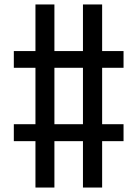

<svg xmlns="http://www.w3.org/2000/svg" viewBox="-20 -771 616 861"><path d="M139 70H224V-138H352V70H438V-138H534V-214H438V-467H534V-542H438V-751H352V-542H224V-751H139V-542H42V-467H139V-214H42V-138H139ZM352 -214H224V-467H352Z"/></svg>

Font: Iosevka Sparkle
Style: Regular
Weight: 400
Designer: Belleve Invis
Foundry: Belleve Invis
Version: Version 4.5.0; ttfautohint (v1.8.3)